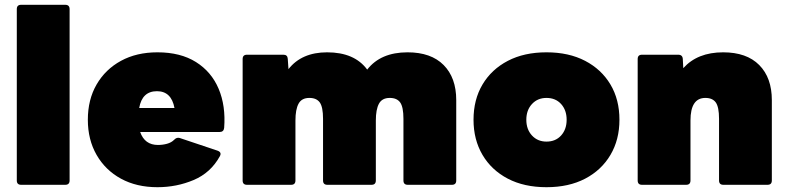

<svg xmlns="http://www.w3.org/2000/svg" viewBox="-20 -770 3282 800"><path d="M68 0Q50 0 50 -18V-732Q50 -750 68 -750H252Q270 -750 270 -732V-18Q270 0 252 0Z M636 10Q549 10 484 -25.5Q419 -61 382.5 -124.5Q346 -188 346 -271Q346 -355 382.5 -418Q419 -481 484 -516.5Q549 -552 636 -552Q732 -552 796.5 -511.5Q861 -471 891 -400Q921 -329 914 -237Q912 -220 895 -220H564Q583 -166 638 -166Q658 -166 676 -171Q694 -176 705 -187Q716 -199 729 -195L887 -142Q905 -135 896 -119Q858 -50 787 -20Q716 10 636 10ZM634 -390Q572 -390 560 -320H707Q694 -390 634 -390Z M1009 0Q991 0 991 -18V-524Q991 -542 1009 -542H1161Q1178 -542 1179 -525L1182 -482Q1237 -552 1343 -552Q1457 -552 1510 -480Q1566 -552 1678 -552Q1776 -552 1828.5 -499Q1881 -446 1881 -353V-18Q1881 0 1863 0H1679Q1661 0 1661 -18V-275Q1661 -324 1647.5 -343Q1634 -362 1604 -362Q1572 -362 1559 -338Q1546 -314 1546 -268V-18Q1546 0 1528 0H1344Q1326 0 1326 -18V-275Q1326 -324 1312.5 -343Q1299 -362 1269 -362Q1237 -362 1224 -338Q1211 -314 1211 -268V-18Q1211 0 1193 0Z M2257 10Q2164 10 2096 -25.5Q2028 -61 1990.5 -124.5Q1953 -188 1953 -271Q1953 -355 1990.5 -418Q2028 -481 2096 -516.5Q2164 -552 2257 -552Q2350 -552 2418 -516.5Q2486 -481 2523.5 -418Q2561 -355 2561 -271Q2561 -188 2523.5 -124.5Q2486 -61 2418 -25.5Q2350 10 2257 10ZM2257 -180Q2295 -180 2318 -205.5Q2341 -231 2341 -271Q2341 -311 2318 -336.5Q2295 -362 2257 -362Q2220 -362 2196.5 -336.5Q2173 -311 2173 -271Q2173 -231 2196.5 -205.5Q2220 -180 2257 -180Z M2655 0Q2637 0 2637 -18V-524Q2637 -542 2655 -542H2806Q2824 -542 2825 -524L2827 -486Q2886 -552 2993 -552Q3091 -552 3143.5 -499Q3196 -446 3196 -353V-18Q3196 0 3178 0H2994Q2976 0 2976 -18V-275Q2976 -324 2962.5 -343Q2949 -362 2919 -362Q2857 -362 2857 -268V-18Q2857 0 2839 0Z"/></svg>

Font: LINE Seed Sans Heavy
Style: Regular
Weight: 900
Designer: LINE VX Design & Dalton Maag Ltd & Sandoll Inc
Foundry: Dalton Maag Ltd
Version: Version 1.003